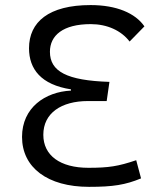

<svg xmlns="http://www.w3.org/2000/svg" viewBox="-20 -723 626 753"><path d="M335.4 -703.1C170.9 -703.1 93.8 -636.7 93.8 -533.7C93.8 -452.1 141.1 -390.6 258.3 -372.6V-367.7C157.2 -362.8 66.4 -300.8 66.4 -186C66.4 -65.9 166.5 9.8 329.1 9.8C423.8 9.8 471.7 2 533.2 -23.4L514.2 -94.7C443.8 -70.8 406.2 -64.9 326.7 -64.9C215.8 -64.9 149.9 -113.3 149.9 -194.3C149.9 -279.3 220.2 -326.7 325.2 -326.7H398.4L409.2 -401.9C241.7 -407.2 175.8 -442.9 175.8 -520C175.8 -584 227.1 -628.4 335.9 -628.4C400.4 -628.4 455.6 -603 488.3 -560.1L546.4 -619.6C510.7 -671.4 437 -703.1 335.4 -703.1Z"/></svg>

Font: Cascadia Mono PL SemiLight
Style: Regular
Weight: 350
Monospace: yes
Designer: Aaron Bell
Foundry: Saja Typeworks
Version: Version 2404.023